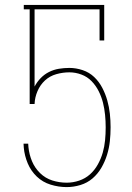

<svg xmlns="http://www.w3.org/2000/svg" viewBox="-20 -755 540 783"><path d="M252 8Q219 8 186.5 -2Q154 -12 130 -35Q106 -58 93 -89Q80 -120 77 -153L76 -169H95L96 -155Q99 -125 110.5 -97.5Q122 -70 143.5 -49Q165 -28 193.5 -19Q222 -10 252 -10Q278 -10 303 -18.5Q328 -27 347 -44Q366 -61 379 -84.5Q392 -108 399 -132.5Q406 -157 408.5 -183Q411 -209 411 -235V-236Q411 -261 408.5 -286.5Q406 -312 400 -336Q394 -360 382.5 -383Q371 -406 353.5 -424Q336 -442 312 -451Q288 -460 263 -460Q236 -460 209.5 -452.5Q183 -445 163.5 -427Q144 -409 133 -383.5Q122 -358 121 -331H101V-717H77V-735H405V-590H386V-717H121V-402Q131 -421 146 -436.5Q161 -452 180 -461.5Q199 -471 220 -474.5Q241 -478 263 -478Q290 -478 317 -469Q344 -460 364 -441Q384 -422 397 -397Q410 -372 417.5 -345.5Q425 -319 428 -291.5Q431 -264 431 -236Q431 -207 428 -179Q425 -151 416.5 -123.5Q408 -96 393.5 -71Q379 -46 357.5 -27.5Q336 -9 308 -0.5Q280 8 252 8Z"/></svg>

Font: Iosevka Curly Slab Thin
Style: Regular
Weight: 100
Monospace: yes
Designer: Belleve Invis
Foundry: Belleve Invis
Version: Version 22.1.2; ttfautohint (v1.8.4)